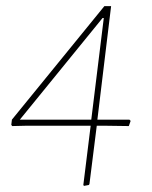

<svg xmlns="http://www.w3.org/2000/svg" viewBox="-20 -511 498 629"><path d="M344 -491 299 -119H404L408 -115L402 -98L331 -99H297L273 92L271 95L255 98L253 95L277 -99H62L20 -98L17 -102L19 -119L322 -491ZM45 -119H279L320 -452H316Z"/></svg>

Font: Alegreya Sans Thin
Style: Italic
Weight: 100
Italic angle: -7°
Designer: Juan Pablo del Peral
Foundry: Huerta Tipografica
Version: Version 2.007